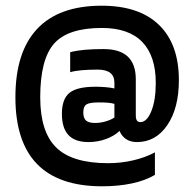

<svg xmlns="http://www.w3.org/2000/svg" viewBox="-20 -577 671 673"><path d="M290 -79Q243 -79 220 -103.5Q197 -128 197 -178Q197 -230 223.5 -251.5Q250 -273 315 -273Q332 -273 350 -271.5Q368 -270 381 -267V-287Q381 -310 366.5 -321.5Q352 -333 322 -333Q292 -333 268 -331Q244 -329 226 -324V-394Q249 -400 277.5 -402.5Q306 -405 343 -405Q400 -405 428 -378.5Q456 -352 456 -299V-173Q456 -160 460 -154.5Q464 -149 472 -149Q495 -149 510.5 -187.5Q526 -226 526 -286Q526 -381 478.5 -430Q431 -479 337 -479Q218 -479 169.5 -424Q121 -369 121 -236Q121 -115 177 -60Q233 -5 359 -5Q404 -5 447 -15Q490 -25 523 -43V36Q489 56 442 66Q395 76 338 76Q186 76 110 -2Q34 -80 34 -236Q34 -395 110.5 -476Q187 -557 336 -557Q468 -557 537.5 -489.5Q607 -422 607 -296Q607 -198 566.5 -138.5Q526 -79 460 -79Q438 -79 422.5 -89Q407 -99 399 -118Q380 -100 351 -89.5Q322 -79 290 -79ZM327 -218Q294 -218 283 -211Q272 -204 272 -183Q272 -163 281.5 -154.5Q291 -146 313 -146Q332 -146 350.5 -151.5Q369 -157 381 -165V-213Q370 -216 357.5 -217Q345 -218 327 -218Z"/></svg>

Font: Blinker SemiBold
Style: Regular
Weight: 600
Designer: Juergen Huber
Foundry: supertype
Version: Version 1.015;PS 1.15;hotconv 1.0.88;makeotf.lib2.5.647800